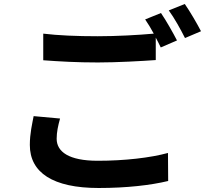

<svg xmlns="http://www.w3.org/2000/svg" viewBox="-20 -885 1040 959"><path d="M280 -293 148 -305C141 -267 129 -219 129 -161C129 -23 244 54 473 54C613 54 733 40 820 19L819 -121C731 -97 603 -82 468 -82C324 -82 263 -127 263 -192C263 -225 270 -257 280 -293ZM784 -820 705 -788C719 -768 734 -743 748 -717C671 -710 563 -704 468 -704C363 -704 270 -708 196 -717V-584C277 -578 364 -573 469 -573C564 -573 688 -580 758 -585V-697C767 -680 776 -663 783 -648L864 -683C845 -720 809 -784 784 -820ZM903 -865 823 -833C851 -795 883 -737 904 -695L984 -729C966 -764 929 -828 903 -865Z"/></svg>

Font: Noto Sans HK
Style: Bold
Weight: 700
Designer: Ryoko NISHIZUKA 西塚涼子 (kana, bopomofo & ideographs); Paul D. Hunt (Latin, Greek & Cyrillic); Sandoll Communications 산돌커뮤니
Foundry: Adobe
Version: Version 2.002;hotconv 1.0.116;makeotfexe 2.5.65601